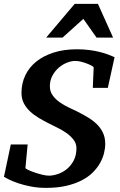

<svg xmlns="http://www.w3.org/2000/svg" viewBox="-25 -937 608 974"><path d="M522 -491.2H445.8L450.2 -595.2Q450.2 -597.7 440.9 -603Q431.6 -608.4 417.5 -614Q403.3 -619.6 387 -623.8Q370.6 -627.9 356.9 -627.9Q337.4 -627.9 314.9 -619.1Q292.5 -610.4 273.2 -593.8Q253.9 -577.1 241 -553.2Q228 -529.3 228 -499Q228 -472.7 242.4 -452.9Q256.8 -433.1 278.1 -418.2Q299.3 -403.3 323.5 -391.8Q347.7 -380.4 367.2 -371.1Q394 -357.4 419.7 -342.3Q445.3 -327.1 465.1 -308.1Q484.9 -289.1 496.8 -264.4Q508.8 -239.7 508.8 -207Q508.8 -184.1 502.4 -158.9Q496.1 -133.8 481.9 -108.9Q467.8 -84 444.8 -61.3Q421.9 -38.6 388.4 -21.5Q355 -4.4 310.3 5.9Q265.6 16.1 208 16.1Q167 16.1 131.1 9Q95.2 2 67.1 -7.6Q39.1 -17.1 20.5 -26.4Q2 -35.6 -4.9 -40L29.8 -204.1H115.2L104 -85Q103.5 -82 117.2 -75.4Q130.9 -68.8 149.9 -62.3Q168.9 -55.7 189.2 -50.8Q209.5 -45.9 222.2 -45.9Q244.6 -45.9 269.5 -54.4Q294.4 -63 315.2 -80.3Q335.9 -97.7 349.4 -123.8Q362.8 -149.9 362.8 -185.1Q362.8 -209.5 347.9 -228.5Q333 -247.6 311.8 -262.5Q290.5 -277.3 266.4 -289.1Q242.2 -300.8 224.1 -310.1Q197.3 -323.7 172.1 -338.6Q147 -353.5 127.4 -371.8Q107.9 -390.1 95.9 -413.1Q84 -436 84 -465.8Q84 -514.2 103.3 -554.7Q122.6 -595.2 158.9 -624.5Q195.3 -653.8 247.3 -670.4Q299.3 -687 365.2 -687Q398.9 -687 427.2 -683.3Q455.6 -679.7 479.2 -673.8Q502.9 -668 522 -660.9Q541 -653.8 556.2 -647ZM464.8 -746.1 397.9 -841.3 292 -746.1H209L354 -917.5H471.7L548.8 -746.1Z"/></svg>

Font: Charis SIL
Style: Bold Italic
Weight: 700
Italic angle: -11°
Foundry: SIL International
Version: Version 4.112